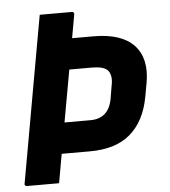

<svg xmlns="http://www.w3.org/2000/svg" viewBox="-51 -746 702 793"><g transform="rotate(-5 300.0 -350.0)"><path d="M143 -700Q177 -700 210 -700Q243 -700 276 -700Q281 -700 283.5 -697Q286 -694 285 -689Q270 -603 254.5 -517Q239 -431 223.5 -344.5Q208 -258 192.5 -172Q177 -86 162 0Q129 0 96 0Q63 0 29 0Q26 0 23.5 -1.5Q21 -3 20 -5Q19 -7 20 -11Q33 -84 46 -156.5Q59 -229 72 -302.5Q85 -376 98 -448.5Q111 -521 124 -594Q129 -621 133.5 -647Q138 -673 143 -700ZM205 -592Q242 -592 280.5 -592Q319 -592 357 -592Q415 -592 457 -578Q499 -564 524.5 -536.5Q550 -509 558.5 -470Q567 -431 558 -381L548 -326Q539 -275 518.5 -236Q498 -197 467 -171Q436 -145 394.5 -132.5Q353 -120 299 -120Q258 -120 216 -120Q174 -120 131 -120L119 -114L143 -248Q185 -248 228 -248Q271 -248 314 -248Q339 -248 357.5 -257Q376 -266 387.5 -283.5Q399 -301 404 -327L413 -381Q418 -404 415.5 -419.5Q413 -435 405 -445Q396 -455 379.5 -459.5Q363 -464 339 -464Q315 -464 291.5 -464Q268 -464 243 -464Q231 -464 218 -464Q205 -464 193 -464Q188 -464 185.5 -467.5Q183 -471 184 -475Q189 -505 194.5 -534Q200 -563 205 -592Z"/></g></svg>

Font: RecMonoLinear Nerd Font Mono
Style: Bold Italic
Weight: 700
Italic angle: -10°
Monospace: yes
Version: Version 1.085; ttfautohint (v1.8.4.7-5d5b);Nerd Fonts 3.2.1